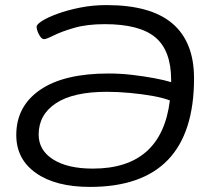

<svg xmlns="http://www.w3.org/2000/svg" viewBox="-20 -726 820 755"><path d="M334 9Q199 9 121.5 -45.5Q44 -100 44 -195Q44 -308 137.5 -372.5Q231 -437 407 -437Q454 -437 500.5 -431.5Q547 -426 587 -418.5Q627 -411 653 -403Q653 -407 653 -411Q653 -527 591 -579Q529 -631 392 -631Q322 -631 272 -616.5Q222 -602 192 -587Q162 -572 153 -572Q143 -572 133.5 -590Q124 -608 124 -621Q124 -630 146 -644Q168 -658 206.5 -672Q245 -686 294.5 -696Q344 -706 399 -706Q573 -706 658 -633.5Q743 -561 743 -418Q743 9 334 9ZM132 -197Q132 -135 189 -99Q246 -63 345 -63Q615 -63 648 -331Q623 -341 581.5 -348.5Q540 -356 492 -360.5Q444 -365 400 -365Q268 -365 200 -320Q132 -275 132 -197Z"/></svg>

Font: Asap Expanded Expanded Regular
Style: Italic
Weight: 400
Width: 7
Italic angle: -6°
Designer: Pablo Cosgaya
Foundry: Omnibus-Type
Version: Version 3.001; ttfautohint (v1.8.4.7-5d5b)